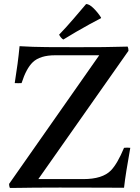

<svg xmlns="http://www.w3.org/2000/svg" viewBox="-20 -931 696 952"><path d="M617 -679 170 -43H393Q488 -43 530 -86Q562 -119 595 -198Q611 -200 626 -198Q615 -136 607 -86.5Q599 -37 595 0Q580 0 502.5 -0.5Q425 -1 276 -1Q197 -1 151 -0.5Q105 0 78 0.5Q51 1 29 1Q25 -8 25 -19L472 -657H254Q178 -657 142 -622Q110 -591 87 -519Q71 -518 53 -519Q61 -569 67 -614Q73 -659 77 -702Q142 -698 212.5 -697.5Q283 -697 362 -697Q443 -697 491.5 -697.5Q540 -698 568 -699Q596 -700 613 -700Q615 -696 616 -690.5Q617 -685 617 -679ZM481 -844V-841Q459 -830 425.5 -811.5Q392 -793 356.5 -772.5Q321 -752 294 -735Q283 -741 273 -759Q307 -794 343 -836Q379 -878 407 -911Q423 -911 444.5 -889.5Q466 -868 481 -844Z"/></svg>

Font: Tiro Bangla
Style: Regular
Weight: 400
Designer: Bangla: John Hudson & Fiona Ross. Latin: John Hudson.
Foundry: Tiro Typeworks Ltd.
Version: Version 1.60